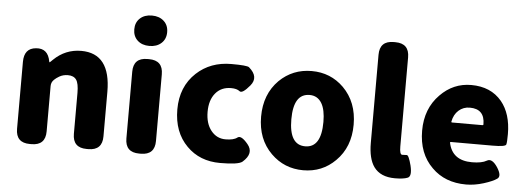

<svg xmlns="http://www.w3.org/2000/svg" viewBox="-53 -984 3153 1151"><g transform="rotate(5 1524.0 -408.5)"><path d="M156 0Q72 0 72 -84V-487Q72 -569 143 -575Q215 -582 229 -503Q230 -498 231.5 -498Q233 -498 250 -515Q320 -583 415 -583Q592 -583 592 -352V-84Q592 0 508 0H498Q414 0 414 -84V-330Q414 -387 398.5 -409Q383 -431 348 -431Q320 -431 297 -418Q278 -407 267 -396Q250 -380 250 -357V-84Q250 0 166 0Z M814 0Q730 0 730 -84V-485Q730 -569 814 -569H824Q908 -569 908 -485V-84Q908 0 824 0ZM818.5 -648Q774 -648 747 -673Q720 -698 720 -739.5Q720 -781 747 -806Q774 -831 818.5 -831Q863 -831 890.5 -806Q918 -781 918 -739.5Q918 -698 890.5 -673Q863 -648 818.5 -648Z M1302 14Q1179 14 1101 -65Q1019 -147 1019 -284Q1019 -421 1109 -505Q1193 -583 1318 -583Q1413 -583 1425 -573Q1488 -519 1443 -465Q1398 -411 1381 -425Q1364 -439 1329 -439Q1270 -439 1235.5 -397.5Q1201 -356 1201 -285.5Q1201 -215 1235 -172.5Q1269 -130 1322 -130Q1371 -130 1392.5 -147Q1414 -164 1456 -113Q1499 -61 1436 -6Q1413 14 1302 14Z M1608 -65Q1523 -149 1523 -284.5Q1523 -420 1608 -505Q1688 -583 1802 -583Q1916 -583 1995 -505Q2080 -420 2080 -284.5Q2080 -149 1995 -65Q1916 14 1802 14Q1688 14 1608 -65ZM1898 -285Q1898 -358 1875 -397Q1850 -439 1802 -439Q1705 -439 1705 -284.5Q1705 -130 1801.5 -130Q1898 -130 1898 -285Z M2354 14Q2267 14 2227 -41Q2192 -90 2192 -185V-715Q2192 -799 2276 -799H2286Q2370 -799 2370 -715V-179Q2370 -130 2385.5 -130Q2401 -130 2413 -131Q2425 -132 2441 -70Q2456 -7 2431 3.5Q2406 14 2354 14Z M2782 14Q2655 14 2576 -65Q2492 -147 2492 -285Q2492 -418 2576 -503Q2654 -583 2762 -583Q2880 -583 2946 -504Q3006 -431 3006 -309Q3006 -260 3002 -246Q2998 -232 2921 -232H2669Q2664 -232 2665 -227Q2687 -122 2806 -122Q2865 -122 2894.5 -139.5Q2924 -157 2958 -106Q2991 -55 2966.5 -37.5Q2942 -20 2887.5 -3Q2833 14 2782 14ZM2662 -354Q2661 -349 2666 -349H2850Q2855 -349 2855 -354Q2855 -447 2765 -447Q2726 -447 2698 -422Q2670 -397 2662 -354Z"/></g></svg>

Font: Resource Han Rounded KR Heavy
Style: Regular
Weight: 900
Designer: Cyano Hao (round all glyphs); Ryoko NISHIZUKA 西塚涼子 (kana, bopomofo & ideographs); Paul D. Hunt (Latin, Greek & Cyrillic)
Foundry: Cyano Hao
Version: 0.990